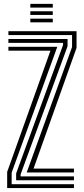

<svg xmlns="http://www.w3.org/2000/svg" viewBox="-20 -959 427 979"><path d="M116.1 -79.5 347.4 -719V-780.1H22.8V-800H370.3V-714.9L151.1 -99.4H357.1V-79.5ZM16.5 0V-82.3L237.3 -700.6H22.8V-720.5H272.2L39.4 -78.7V-19.9H357.1V0ZM62.3 -39.7V-74.7L301.5 -729.6V-740.4H22.8V-760.3H324.5V-723.3L85.1 -69.9V-59.6H357.1V-39.7ZM134.6 -920.4V-939.2H249.1V-920.4ZM134.6 -845V-863.8H249.1V-845ZM134.6 -882.7V-901.5H249.1V-882.7Z"/></svg>

Font: Big Shoulders Inline Text Thin
Style: Regular
Weight: 100
Designer: Patric King
Foundry: XO Type Co
Version: Version 2.002